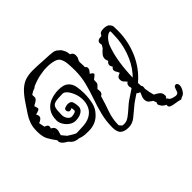

<svg xmlns="http://www.w3.org/2000/svg" viewBox="-202 -897 1246 1246"><g transform="rotate(-45 420.5 -274.5)"><path d="M787 131Q776 127 756 124.5Q736 122 719.5 116.5Q703 111 703 99Q703 92 704 90Q687 83 676 69.5Q665 56 665 46Q665 37 670 35L661 11Q647 3 636 -7Q625 -17 625 -39Q625 -51 630.5 -62Q636 -73 640 -84V-89Q632 -91 627 -94Q622 -97 619 -101Q600 -88 580.5 -75Q561 -62 543 -46Q519 -25 490 -2Q461 21 426 21Q390 21 370.5 5Q351 -11 351 -55Q351 -112 364.5 -166Q378 -220 396.5 -272Q415 -324 428.5 -377.5Q442 -431 442 -488Q442 -514 439.5 -548Q437 -582 423 -604Q415 -617 389 -624.5Q363 -632 327 -632Q295 -632 257 -624Q219 -616 182 -599Q177 -593 169 -590L159 -587Q152 -583 145.5 -579.5Q139 -576 133 -571Q133 -565 133.5 -560.5Q134 -556 134 -551Q134 -544 130 -537.5Q126 -531 111 -522Q107 -520 100.5 -516.5Q94 -513 91 -509Q94 -500 96 -494.5Q98 -489 98 -484Q98 -479 93.5 -475.5Q89 -472 76 -468L62 -464H60Q68 -453 68 -443Q68 -431 58.5 -423Q49 -415 35 -410Q37 -400 39 -390Q41 -380 43 -370Q54 -366 61 -361Q68 -356 68 -346Q68 -339 64 -332L68 -330Q80 -324 84.5 -316Q89 -308 89 -298Q89 -288 85.5 -277.5Q82 -267 79 -256Q86 -247 93 -238.5Q100 -230 107 -222Q110 -221 113.5 -219Q117 -217 119 -215Q142 -200 158 -193Q169 -192 180.5 -193Q192 -194 203 -194Q256 -194 287 -211.5Q318 -229 331 -257Q344 -285 344 -315Q344 -346 333.5 -374Q323 -402 308 -420Q293 -438 277 -438Q229 -438 208 -432Q187 -426 181.5 -406Q176 -386 176 -344Q176 -323 188 -306.5Q200 -290 216 -290Q220 -290 229 -291.5Q238 -293 246.5 -296.5Q255 -300 255 -306Q255 -312 255 -317.5Q255 -323 253 -330Q250 -330 247 -329Q244 -328 241 -326Q230 -323 223 -329.5Q216 -336 216 -345Q216 -358 229 -362Q235 -364 241 -365.5Q247 -367 253 -367Q281 -367 287 -346.5Q293 -326 293 -306Q293 -287 280 -275Q267 -263 249.5 -258Q232 -253 216 -253Q191 -253 170.5 -268Q150 -283 138.5 -303.5Q127 -324 127 -342Q127 -390 148 -419.5Q169 -449 203.5 -462Q238 -475 277 -475Q324 -475 345.5 -455.5Q367 -436 373 -405.5Q379 -375 379 -340Q379 -300 370.5 -259.5Q362 -219 332 -189L329 -186Q289 -146 227 -146H220Q192 -146 177 -149Q162 -152 150 -157Q131 -158 115.5 -164.5Q100 -171 83 -192Q58 -206 48.5 -217.5Q39 -229 39 -239Q39 -245 40 -248Q18 -277 2.5 -304.5Q-13 -332 -13 -381Q-13 -422 -3 -450.5Q7 -479 24 -504.5Q41 -530 61 -560Q95 -612 123.5 -638Q152 -664 182 -673Q212 -682 249 -682Q272 -682 298.5 -680.5Q325 -679 357 -677Q397 -676 422 -672.5Q447 -669 461 -652Q464 -651 470 -645Q480 -631 486 -616.5Q492 -602 492 -585Q501 -582 508 -574.5Q515 -567 515 -551Q515 -535 508.5 -525.5Q502 -516 501 -505Q501 -491 502 -480.5Q503 -470 502 -457Q513 -450 513 -439Q513 -430 507.5 -421.5Q502 -413 496 -407Q494 -407 494 -404Q514 -393 514 -385Q514 -378 504 -371.5Q494 -365 486 -357Q485 -353 485 -348.5Q485 -344 485 -339Q485 -324 476 -316Q467 -308 459 -299Q460 -293 460.5 -287.5Q461 -282 461 -277Q461 -269 457.5 -262Q454 -255 443 -250Q428 -198 409 -145Q390 -92 390 -36Q393 -31 397.5 -27Q402 -23 405 -18Q409 -17 414 -16.5Q419 -16 426 -16Q446 -16 469 -33Q492 -50 514.5 -70.5Q537 -91 553 -102L619 -146V-147L620 -153Q616 -158 616 -168Q616 -176 620 -184Q624 -192 632 -194L631 -195Q621 -206 613 -215Q605 -224 605 -240Q605 -254 614 -260.5Q623 -267 635 -271H636Q632 -282 625.5 -292Q619 -302 619 -311Q619 -323 632 -331Q628 -337 625.5 -343Q623 -349 623 -355Q623 -369 638 -379Q631 -392 631 -404Q631 -421 642.5 -435Q654 -449 670 -462Q672 -467 677 -473.5Q682 -480 682 -484Q681 -488 680.5 -491.5Q680 -495 680 -498Q680 -524 717 -524H720Q729 -540 737 -544.5Q745 -549 764 -549Q775 -549 784.5 -547Q794 -545 803 -540Q806 -538 810 -532Q820 -522 820.5 -506Q821 -490 821 -473Q821 -377 783 -289.5Q745 -202 673 -141Q673 -135 673.5 -128.5Q674 -122 674 -114Q680 -108 680 -98Q680 -94 679.5 -90.5Q679 -87 678 -83Q680 -67 683.5 -49.5Q687 -32 692 -15Q709 -7 725 5Q741 17 741 42Q741 53 729 60Q741 65 742 75Q747 79 752 81.5Q757 84 762 86Q770 87 783 91Q785 91 786.5 91.5Q788 92 789 92Q807 92 811.5 78.5Q816 65 821 52Q826 39 838 39Q844 39 849 44.5Q854 50 854 61Q854 71 850 82Q844 98 834 110Q824 122 807 126Q803 130 798 132Q793 134 787 131ZM673 -190Q678 -195 682.5 -199.5Q687 -204 691 -209Q734 -259 758.5 -330Q783 -401 783 -473Q783 -478 783.5 -483.5Q784 -489 784 -494Q784 -502 783 -505Q783 -505 782.5 -505.5Q782 -506 780 -506Q763 -506 744 -486.5Q725 -467 715 -442Q694 -386 684.5 -322Q675 -258 673 -190ZM52 -292Q52 -295 51 -297L48 -298Z"/></g></svg>

Font: RU Serius
Style: Regular
Weight: 400
Designer: Robert E. Leuschke
Foundry: Robert E. Leuschke
Version: Version 1.011; ttfautohint (v1.8.3)